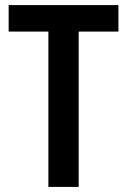

<svg xmlns="http://www.w3.org/2000/svg" viewBox="-20 -734 500 754"><path d="M289 0H170V-610H14V-714H445V-610H289Z"/></svg>

Font: Noto Sans Malayalam Condensed SemiBold
Style: Regular
Weight: 600
Width: 3
Designer: Jelle Bosma - Monotype Design Team
Foundry: Monotype Imaging Inc.
Version: Version 2.104; ttfautohint (v1.8.4.7-5d5b)